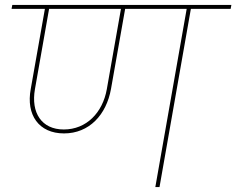

<svg xmlns="http://www.w3.org/2000/svg" viewBox="-20 -760 960 780"><path d="M240 -218C342 -218 412 -293 431 -399L490 -733H473L414 -398C397 -302 331 -234 239 -234C149 -234 105 -302 122 -398L181 -733H164L105 -399C85 -293 138 -218 240 -218ZM628 0 757 -733H740L611 0ZM917 -724 920 -740H30L27 -724Z"/></svg>

Font: Poppins Devanagari Thin
Style: Italic
Weight: 100
Italic angle: -10°
Designer: Ninad Kale (Devanagari), Jonny Pinhorn (Latin)
Foundry: Indian Type Foundry
Version: 4.005